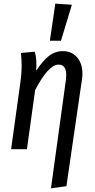

<svg xmlns="http://www.w3.org/2000/svg" viewBox="-20 -820 521 1055"><path d="M342 -380Q344 -400 344 -407Q344 -465 302 -465Q246 -465 173 -325L128 0H41L91 -360Q99 -415 99 -462Q99 -487 95 -529L171 -536Q180 -507 180 -464Q180 -443 179 -431Q213 -484 247.5 -511.5Q282 -539 326 -539Q374 -539 403.5 -505Q433 -471 433 -414Q433 -399 430 -381L345 203L260 215ZM284 -800 375 -794 315 -596H254Z"/></svg>

Font: Fira Sans Extra Condensed
Style: Italic
Weight: 400
Width: 3
Italic angle: -8°
Designer: Carrois Corporate & Edenspiekermann AG
Foundry: Carrois Corporate GbR & Edenspiekermann AG
Version: Version 4.203